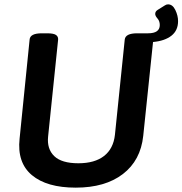

<svg xmlns="http://www.w3.org/2000/svg" viewBox="-20 -855 838 882"><path d="M328 7Q195 7 126.5 -50.5Q58 -108 70 -218L116 -673Q118 -702 172 -702H197Q226 -702 237 -694.5Q248 -687 247 -673L201 -228Q195 -171 229 -138Q263 -105 340 -105Q415 -105 458 -138.5Q501 -172 508 -236L553 -673Q556 -702 610 -702H660Q714 -702 714 -740Q714 -758 703.5 -770Q693 -782 693 -791Q693 -803 705 -810L737 -830Q744 -835 752 -835Q773 -835 785.5 -809Q798 -783 798 -758Q798 -715 767.5 -691Q737 -667 683 -662L638 -231Q626 -118 544.5 -55.5Q463 7 328 7Z"/></svg>

Font: Asap SemiBold
Style: Italic
Weight: 600
Italic angle: -6°
Designer: Pablo Cosgaya
Foundry: Omnibus-Type
Version: Version 3.001; ttfautohint (v1.8.3)